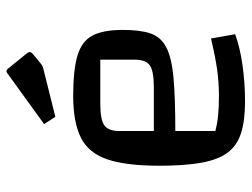

<svg xmlns="http://www.w3.org/2000/svg" viewBox="-110 -642 762 581"><g transform="rotate(-90 270.5 -351.0)"><path d="M254 10Q197 10 159 -2Q121 -14 99.5 -43Q78 -72 69 -122.5Q60 -173 60 -250Q60 -349 79 -406Q98 -463 144.5 -486.5Q191 -510 271 -510Q350 -510 393.5 -497Q437 -484 454 -451.5Q471 -419 471 -360Q471 -308 460.5 -276.5Q450 -245 418.5 -228.5Q387 -212 326.5 -206.5Q266 -201 165 -201H135V-266H297Q346 -266 363.5 -278Q381 -290 381 -324V-428H248Q200 -428 182.5 -416Q165 -404 165 -370V-80Q187 -74 212 -71.5Q237 -69 272 -69Q312 -69 351 -74.5Q390 -80 445 -93L458 -20Q421 -6 366.5 2Q312 10 254 10ZM208 -564 186 -598 338 -708Q343 -712 346 -712Q350 -712 354 -707L397 -654Q404 -646 404 -642Q404 -637 397 -631L370 -609Q366 -605 361.5 -603Q357 -601 348 -599Z"/></g></svg>

Font: Changa
Style: Regular
Weight: 400
Designer: Eduardo Rodriguez Tunni
Foundry: Eduardo Rodriguez Tunni
Version: Version 3.003